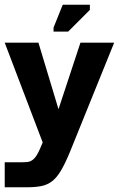

<svg xmlns="http://www.w3.org/2000/svg" viewBox="-20 -595 514 814"><path d="M0 199V93H70Q85 93 98 91.5Q111 90 123.5 78.5Q136 67 149 37L161 9L0 -414H143L228 -132L321 -414H464L277 48Q256 99 238 129Q220 159 200 174Q180 189 154.5 194Q129 199 93 199ZM269 -461H207V-478L246 -575H361V-553Z"/></svg>

Font: Darker Grotesque Light Black
Style: Regular
Weight: 900
Version: Version 1.000;gftools[0.9.28]